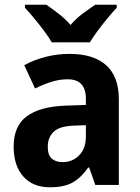

<svg xmlns="http://www.w3.org/2000/svg" viewBox="-20 -786 594 816"><path d="M276 -557Q377 -557 431 -509Q485 -461 485 -364V0H385L359 -74H355Q324 -30 288 -10Q252 10 192 10Q120 10 79 -36Q38 -82 38 -163Q38 -250 93.5 -291.5Q149 -333 258 -337L345 -340V-366Q345 -449 268 -449Q233 -449 199.5 -438.5Q166 -428 129 -410L83 -509Q125 -532 174.5 -544.5Q224 -557 276 -557ZM294 -252Q233 -250 208 -226Q183 -202 183 -162Q183 -127 200 -112Q217 -97 246 -97Q288 -97 316.5 -126Q345 -155 345 -206V-254ZM200 -606Q188 -627 167.5 -654.5Q147 -682 125 -708.5Q103 -735 86 -753V-766H177Q200 -750 228 -728.5Q256 -707 280 -680Q304 -708 332.5 -729Q361 -750 385 -766H476V-753Q459 -735 437 -708.5Q415 -682 395 -655Q375 -628 362 -606Z"/></svg>

Font: Noto Sans Sinhala SemiCondensed
Style: Bold
Weight: 700
Width: 4
Designer: Jelle Bosma - Monotype Design Team
Foundry: Monotype Imaging Inc.
Version: Version 2.006; ttfautohint (v1.8.4.7-5d5b)